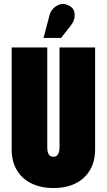

<svg xmlns="http://www.w3.org/2000/svg" viewBox="-20 -940 541 971"><path d="M341 -815Q352 -829 356 -847.5Q360 -866 354.5 -884Q349 -902 328 -912Q306 -924 285.5 -918.5Q265 -913 250.5 -898Q236 -883 231 -865L200 -748H289ZM461 -186V-700H281V-195Q281 -179 277.5 -168.5Q274 -158 267 -152.5Q260 -147 250 -147Q240 -147 233 -152Q226 -157 222.5 -167.5Q219 -178 219 -195V-700H39V-186Q39 -122 66 -78Q93 -34 141 -11.5Q189 11 251 11Q313 11 360 -11.5Q407 -34 434 -78Q461 -122 461 -186Z"/></svg>

Font: Advent Pro Black
Style: Regular
Weight: 900
Version: Version 3.000